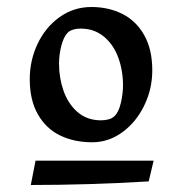

<svg xmlns="http://www.w3.org/2000/svg" viewBox="-20 -713 523 551"><path d="M242.2 -692.9Q291.5 -692.9 331.1 -673.1Q370.6 -653.3 393.8 -612.3Q417 -571.3 417 -511.2Q417 -457.5 393.8 -409.9Q370.6 -362.3 331.1 -333.5Q291.5 -304.7 244.6 -304.7Q192.9 -304.7 152.6 -324.2Q112.3 -343.8 88.9 -384.5Q65.4 -425.3 65.4 -486.3Q65.4 -539.6 87.9 -587.2Q110.4 -634.8 150.9 -663.8Q191.4 -692.9 242.2 -692.9ZM309.1 -380.4Q320.3 -390.6 326.7 -417.2Q333 -443.8 333 -467.8Q333 -511.2 319.1 -548.6Q305.2 -585.9 277.6 -608.4Q250 -630.9 211.9 -630.9Q198.2 -630.9 188.2 -627.4Q178.2 -624 173.3 -618.2Q162.6 -606.9 156 -581.5Q149.4 -556.2 149.4 -530.3Q149.4 -490.2 162.1 -453.1Q174.8 -416 202.1 -391.8Q229.5 -367.7 270 -367.7Q281.2 -367.7 292 -370.6Q302.7 -373.5 309.1 -380.4ZM82 -252H420.9L406.7 -192.4Q233.9 -182.1 68.4 -182.1Z"/></svg>

Font: Vesper Libre Medium
Style: Regular
Weight: 500
Designer: Robert Keller & Kimya Gandhi
Foundry: Mota Italic
Version: Version 1.058